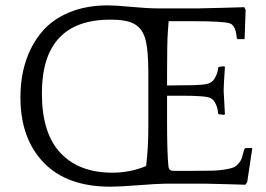

<svg xmlns="http://www.w3.org/2000/svg" viewBox="-20 -685 993 716"><path d="M520 -545.9Q507.8 -581.5 479 -596.7Q450.2 -611.8 392.1 -611.8Q136.2 -611.8 136.2 -336.9Q136.2 -188 205.6 -114.5Q274.9 -41 398.9 -41Q465.8 -41 524.9 -65.9Q533.2 -133.8 533.2 -210.9V-414.1Q533.2 -505.9 520 -545.9ZM567.9 -653.8H723.1Q743.7 -653.8 815.7 -656Q887.7 -658.2 891.1 -658.2L896 -647.9L892.1 -539.1H866.2L862.8 -543Q859.9 -589.4 837.4 -597.7Q814.9 -606 693.8 -606H608.9L606 -566.9Q603 -527.8 603 -415V-366.2Q622.6 -366.7 655 -366.9Q687.5 -367.2 700.7 -367.4Q713.9 -367.7 731.7 -369.1Q749.5 -370.6 758.5 -374Q767.6 -377.4 772.9 -382.8Q779.8 -389.6 786.4 -404.1Q793 -418.5 793 -432.1L797.9 -436L814.9 -438L818.8 -436Q814 -364.3 814 -347.2Q814 -339.4 818.8 -258.8L814.9 -256.8L796.9 -258.8L793 -262.2Q793 -276.9 786.6 -292.2Q780.3 -307.6 772.9 -314Q767.6 -318.8 758.3 -321.8Q749 -324.7 730.2 -325.9Q711.4 -327.1 698.5 -327.6Q685.5 -328.1 652.8 -328.1Q620.1 -328.1 603 -328.1V-231Q603 -117.7 607.9 -66.9Q608.9 -56.2 613.3 -52Q617.7 -47.9 628.9 -47.9H704.1Q747.6 -47.9 772.7 -48.6Q797.9 -49.3 819.6 -53Q841.3 -56.6 851.1 -60.8Q860.8 -64.9 869.9 -75.7Q878.9 -86.4 882.3 -97.2Q885.7 -107.9 891.1 -128.9L895 -132.8H920.9L901.9 -5.9L895 3.9Q892.1 3.9 831.5 2Q771 0 750 0H596.2Q569.8 0 497.8 5.6Q425.8 11.2 392.1 11.2Q229 11.2 142.6 -78.9Q56.2 -168.9 56.2 -321.8Q56.2 -394.5 75.9 -455.8Q95.7 -517.1 134.8 -564.5Q173.8 -611.8 237.3 -638.4Q300.8 -665 382.8 -665Q411.1 -665 469.7 -659.4Q528.3 -653.8 567.9 -653.8Z"/></svg>

Font: Quattrocento Roman
Style: Regular
Weight: 400
Designer: Pablo Impallari
Foundry: Pablo Impallari. www.impallari.com Igino Marini. www.ikern.com
Version: Version 1.000